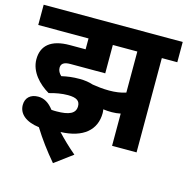

<svg xmlns="http://www.w3.org/2000/svg" viewBox="-114 -731 983 1007"><g transform="rotate(15 377.5 -227.0)"><path d="M246 -197C295 -197 312 -182 312 -154C312 -115 278 -99 209 -99C201 -99 192 -99 182 -100C156 -134 129 -149 98 -149C56 -149 30 -125 30 -86C30 -38 70 -4 142 5C176 60 216 114 262 168L359 96C322 65 289 33 258 0C380 -4 446 -61 446 -153C446 -160 445 -166 444 -173C459 -171 474 -170 490 -170C507 -170 523 -172 538 -175V0H671V-512H755V-622H0V-512H273V-453H187C85 -453 37 -410 37 -336C37 -268 90 -213 145 -181C179 -191 214 -197 246 -197ZM448 -276C413 -276 382 -280 357 -284C336 -291 312 -295 283 -295C245 -295 218 -291 186 -284C174 -295 166 -309 166 -324C166 -346 180 -358 216 -358H405V-512H538V-289C511 -280 480 -276 448 -276Z"/></g></svg>

Font: Noto Sans Devanagari SemiCondensed
Style: Bold
Weight: 700
Width: 4
Designer: Jelle Bosma - Monotype Design Team
Foundry: Monotype Imaging Inc.
Version: Version 2.004